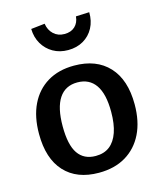

<svg xmlns="http://www.w3.org/2000/svg" viewBox="-118 -870 811 967"><g transform="rotate(-15 288.0 -387.0)"><path d="M295 -543Q411 -543 475.5 -473.5Q540 -404 540 -276Q540 -187 508.5 -123Q477 -59 418.5 -24Q360 11 278 11Q163 11 99.5 -58Q36 -127 36 -256Q36 -345 67 -409Q98 -473 156 -508Q214 -543 295 -543ZM289 -457Q226 -457 193.5 -408Q161 -359 161 -262Q161 -165 192 -120Q223 -75 284 -75Q328 -75 357 -97.5Q386 -120 401 -163.5Q416 -207 416 -270Q416 -364 383.5 -410.5Q351 -457 289 -457ZM288 -626Q244 -626 210 -645.5Q176 -665 156 -699Q136 -733 135 -777L207 -785Q212 -751 234.5 -730Q257 -709 291 -709Q325 -709 345.5 -728Q366 -747 369 -780L439 -783Q440 -737 421 -701.5Q402 -666 367.5 -646Q333 -626 288 -626Z"/></g></svg>

Font: Bitter Thin SemiBold
Style: Regular
Weight: 600
Version: Version 2.002